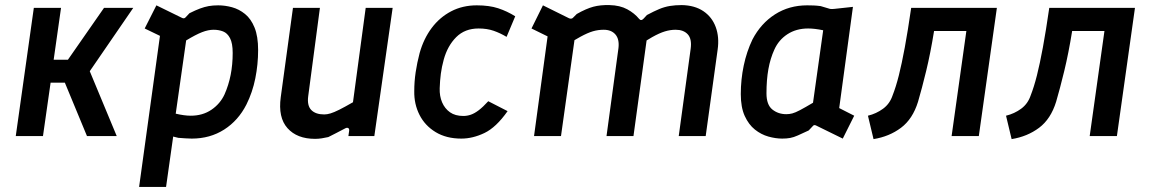

<svg xmlns="http://www.w3.org/2000/svg" viewBox="-20 -535 4525 755"><path d="M42 0 113 -504H220L191 -300H247L389 -504H504L322 -239L318 -291L439 0H322L235 -210H179L149 0Z M527 200 609 -394 549 -423 595 -514 695 -465Q704 -460 710 -467L725 -483Q749 -495 766.5 -501.5Q784 -508 800.5 -511Q817 -514 838 -514Q865 -514 892.5 -506.5Q920 -499 943.5 -480Q967 -461 981 -426.5Q995 -392 995 -338Q995 -282 984 -227Q973 -172 949 -124Q917 -61 861.5 -25.5Q806 10 734 10Q721 10 709 9Q697 8 681 7L661 2L633 200ZM730 -80Q777 -80 811.5 -103.5Q846 -127 863 -164Q879 -200 887 -240.5Q895 -281 895 -327Q895 -365 884.5 -385Q874 -405 857 -411.5Q840 -418 820 -418Q799 -418 774.5 -408.5Q750 -399 712 -376L671 -88Q705 -80 730 -80Z M1219 11Q1148 11 1110.5 -31Q1073 -73 1084 -153L1132 -504H1238L1192 -157Q1187 -120 1204 -102.5Q1221 -85 1255 -85Q1266 -85 1279.5 -89Q1293 -93 1314 -103.5Q1335 -114 1368 -133L1418 -504H1524L1452 0H1350L1353 -21Q1354 -29 1349 -31.5Q1344 -34 1337 -30Q1318 -20 1301.5 -11.5Q1285 -3 1271 4Q1258 7 1245 9Q1232 11 1219 11Z M1794 10Q1735 10 1693 -15.5Q1651 -41 1629.5 -83.5Q1608 -126 1609 -177Q1609 -214 1614.5 -251Q1620 -288 1630 -326Q1646 -383 1677.5 -425Q1709 -467 1754 -490.5Q1799 -514 1855 -514Q1904 -514 1939 -502.5Q1974 -491 2006 -471L1972 -390Q1947 -405 1921 -414Q1895 -423 1862 -423Q1808 -423 1774 -389Q1740 -355 1725 -301Q1717 -272 1713.5 -245Q1710 -218 1709 -188Q1708 -157 1718.5 -132.5Q1729 -108 1749.5 -93.5Q1770 -79 1802 -79Q1817 -79 1831.5 -84Q1846 -89 1862.5 -101.5Q1879 -114 1900 -137L1976 -98Q1931 -34 1885 -12Q1839 10 1794 10Z M2080 0 2140 -441 2180 -369 2070 -423 2115 -514 2218 -463Q2228 -459 2234 -466L2248 -480Q2285 -501 2313 -508.5Q2341 -516 2377 -515Q2418 -514 2446.5 -498.5Q2475 -483 2493 -461Q2501 -451 2511 -462L2524 -476Q2552 -491 2572.5 -499.5Q2593 -508 2614 -511.5Q2635 -515 2661 -515Q2712 -514 2746 -491Q2780 -468 2794.5 -428.5Q2809 -389 2802 -340L2755 0H2649L2696 -344Q2701 -382 2684.5 -400Q2668 -418 2637 -418Q2616 -418 2594.5 -411.5Q2573 -405 2544.5 -389Q2516 -373 2471 -343L2527 -408L2471 0H2365L2412 -346Q2416 -381 2400 -399.5Q2384 -418 2354 -418Q2332 -418 2311.5 -412Q2291 -406 2262.5 -390.5Q2234 -375 2188 -346L2246 -427L2186 0Z M3056 10Q3030 10 3001.5 2Q2973 -6 2948.5 -25.5Q2924 -45 2908.5 -79Q2893 -113 2893 -165Q2893 -222 2904.5 -277Q2916 -332 2939 -380Q2972 -443 3027.5 -478.5Q3083 -514 3154 -514Q3168 -514 3180 -513.5Q3192 -513 3207 -511L3244 -500Q3251 -499 3260 -500L3334 -508L3280 -110L3339 -80L3294 10L3190 -41Q3181 -46 3176 -39L3160 -22Q3134 -10 3117.5 -2.5Q3101 5 3087 7.5Q3073 10 3056 10ZM3072 -86Q3084 -86 3095.5 -89Q3107 -92 3126 -102Q3145 -112 3177 -131L3217 -416Q3183 -423 3158 -423Q3111 -423 3076.5 -400.5Q3042 -378 3025 -340Q3009 -305 3001.5 -263Q2994 -221 2994 -168Q2994 -123 3017 -104.5Q3040 -86 3072 -86Z M3415 12 3393 -80Q3426 -88 3452.5 -107.5Q3479 -127 3490 -160Q3503 -193 3514.5 -238.5Q3526 -284 3538 -349Q3550 -414 3563 -504H3900L3829 0H3722L3780 -413H3653Q3639 -326 3622 -256Q3605 -186 3590 -135Q3569 -67 3523 -32.5Q3477 2 3415 12Z M3958 12 3936 -80Q3969 -88 3995.5 -107.5Q4022 -127 4033 -160Q4046 -193 4057.5 -238.5Q4069 -284 4081 -349Q4093 -414 4106 -504H4443L4372 0H4265L4323 -413H4196Q4182 -326 4165 -256Q4148 -186 4133 -135Q4112 -67 4066 -32.5Q4020 2 3958 12Z"/></svg>

Font: Finlandica Medium
Style: Italic
Weight: 500
Italic angle: -8°
Designer: Niklas Ekholm, Juho Hiilivirta, Jaakko Suomalainen
Foundry: Helsinki Type Studio
Version: Version 1.063